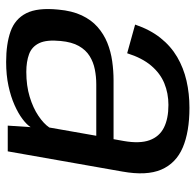

<svg xmlns="http://www.w3.org/2000/svg" viewBox="-26 -612 643 632"><g transform="rotate(90 296.0 -296.5)"><path d="M184.2 5.3Q227.7 5.3 263.3 -2.4Q298.9 -10.1 326.4 -22.4Q353.8 -34.6 372.2 -48.5Q390.5 -62.3 399 -75.2L394 0H478.7L545.2 -377.2Q559.6 -457 538.8 -505.4Q517.9 -553.9 466.2 -576Q414.5 -598.1 335.4 -598.1Q288.4 -598.1 246.2 -588.4Q203.9 -578.6 168.1 -557.7Q132.3 -536.7 105.2 -502.5Q78.1 -468.4 61.4 -419.3L155.8 -393.1Q171.3 -442.3 196.6 -472.1Q221.8 -501.9 254.7 -515.4Q287.6 -528.9 325.9 -528.9Q370.9 -528.9 400.5 -514.1Q430.2 -499.2 442 -466.8Q453.8 -434.4 444.6 -381.8L438.6 -348.3H244.9Q213.6 -348.3 181.8 -343.8Q150 -339.3 121.2 -327.7Q92.5 -316 69.3 -295.6Q46.1 -275.3 31.1 -243.5Q16.1 -211.7 12.1 -166.6Q5.2 -98.1 24.1 -60.9Q43 -23.7 84.2 -9.2Q125.3 5.3 184.2 5.3ZM217.1 -61.1Q183.4 -61.1 158.7 -70.2Q134 -79.4 122.4 -103.8Q110.8 -128.2 115.4 -174.1Q118.8 -210.9 131.9 -234Q145 -257.1 165 -269.5Q184.9 -281.9 208.9 -286.6Q232.8 -291.4 258.2 -291.4H427.4L400.2 -136.8Q387.7 -118.4 361.9 -101Q336.1 -83.5 299.4 -72.3Q262.7 -61.1 217.1 -61.1Z"/></g></svg>

Font: Anybody Thin
Style: Italic
Weight: 100
Italic angle: -10°
Designer: Tyler Finck
Foundry: Etcetera Type Company
Version: Version 1.114;gftools[0.9.25]